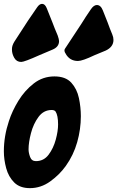

<svg xmlns="http://www.w3.org/2000/svg" viewBox="-33 -970 608 995"><path d="M77 -649Q53 -649 41 -670Q29 -691 29 -712V-717Q29 -734 42 -755Q124 -883 160 -933Q172 -950 185 -950Q200 -950 209 -928L239 -853Q250 -823 266 -786Q273 -766 273 -757Q273 -727 239.5 -713Q206 -699 171 -684Q93 -649 77 -649ZM371 -654Q328 -654 307 -692Q306 -696 304 -697Q301 -704 301 -708Q301 -714 304 -718L389 -847Q411 -883 438 -922Q453 -944 469 -944Q489 -944 500 -916L525 -853Q536 -822 549 -791Q555 -777 555 -763Q555 -727 515 -708L457 -684Q394 -654 371 -654ZM122 5Q70 5 40.5 -24.5Q11 -54 -1 -98.5Q-13 -143 -13 -186Q-13 -264 13 -342Q30 -395 62.5 -448Q95 -501 142 -537.5Q189 -574 249 -574Q307 -574 336.5 -541.5Q366 -509 376 -461.5Q386 -414 386 -368Q386 -300 367 -233Q348 -166 308 -110Q276 -65 227.5 -30Q179 5 122 5ZM153 -135Q194 -135 219 -168.5Q244 -202 256 -246.5Q268 -291 268 -325Q268 -372 255 -392Q249 -400 235 -400Q193 -400 166.5 -364Q140 -328 127.5 -280Q115 -232 115 -196Q115 -178 123 -156.5Q131 -135 153 -135Z"/></svg>

Font: Bangerz
Style: Bold
Weight: 700
Designer: vernon adams
Foundry: Vernon Adams
Version: Version 2.10;February 7, 2025;FontCreator 13.0.0.2683 64-bit